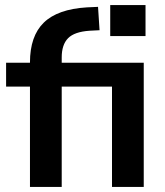

<svg xmlns="http://www.w3.org/2000/svg" viewBox="-20 -736 651 756"><path d="M414 -594V-716H553V-594ZM98 0V-395H4V-489H98V-490Q98 -594 152.5 -647Q207 -700 322 -707L366 -709L372 -617L333 -615Q273 -611 248 -585.5Q223 -560 223 -510V-489H546V0H421V-395H223V0Z"/></svg>

Font: Nunito Sans
Style: Bold
Weight: 700
Designer: Vernon Adams
Foundry: Vernon Adams
Version: Version 3.101; ttfautohint (v1.8.4.7-5d5b);gftools[0.9.27]